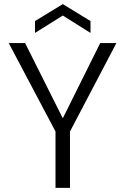

<svg xmlns="http://www.w3.org/2000/svg" viewBox="-20 -907 604 927"><path d="M248 -272 22 -699.2H101.1L283.2 -335.9L463.9 -699.2H542L317.9 -272V0H248ZM417 -805.2V-748L283.2 -832L148.9 -748V-805.2L283.2 -887.2Z"/></svg>

Font: SVN-Poppins Light
Style: Regular
Weight: 300
Designer: Ninad Kale (Devanagari), Jonny Pinhorn (Latin)
Foundry: Indian Type Foundry
Version: Version 3.002 2017